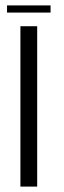

<svg xmlns="http://www.w3.org/2000/svg" viewBox="-20 -690 235 710"><path d="M6 -643.5H167V-670H6ZM55.5 0H117.5V-593H55.5Z"/></svg>

Font: Anybody Light
Style: Regular
Weight: 300
Designer: Tyler Finck
Foundry: Etcetera Type Company
Version: Version 1.111; ttfautohint (v1.8.4)